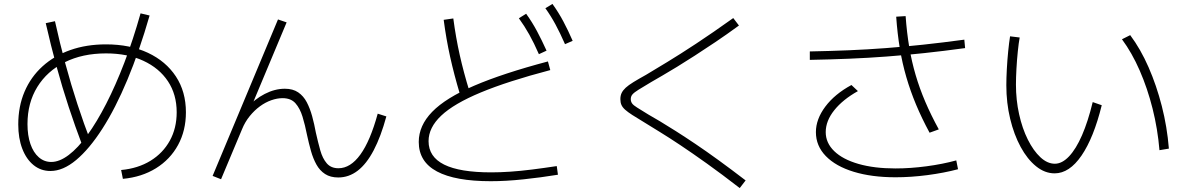

<svg xmlns="http://www.w3.org/2000/svg" viewBox="-20 -875 6040 978"><path d="M597 -9Q683 -17 746.5 -56Q810 -95 845 -158.5Q880 -222 880 -303Q880 -394 835.5 -461Q791 -528 710 -565.5Q629 -603 520 -603Q400 -603 310 -558Q220 -513 170 -432Q120 -351 120 -243Q120 -185 135 -141.5Q150 -98 177.5 -74Q205 -50 241 -50Q283 -50 330 -85.5Q377 -121 425 -187Q473 -253 521 -346.5Q569 -440 613.5 -556Q658 -672 696 -807L742 -796Q690 -615 629 -469Q568 -323 501.5 -219.5Q435 -116 368 -60Q301 -4 237 -4Q188 -4 151 -34Q114 -64 93.5 -117.5Q73 -171 73 -241Q73 -333 105 -408Q137 -483 196.5 -537Q256 -591 338 -620Q420 -649 520 -649Q642 -649 733.5 -606Q825 -563 876 -485.5Q927 -408 927 -303Q927 -210 887 -136.5Q847 -63 774.5 -18Q702 27 606 36ZM399 -135Q363 -230 330 -330Q297 -430 268 -536.5Q239 -643 213 -757L260 -767Q285 -654 313.5 -548.5Q342 -443 374.5 -344Q407 -245 443 -151Z M1106 38 1063 21 1396 -776 1440 -761 1252 -312 1236 -324Q1277 -370 1328.5 -396.5Q1380 -423 1431 -423Q1472 -423 1499 -404.5Q1526 -386 1542.5 -354.5Q1559 -323 1570 -283Q1581 -243 1589 -199Q1600 -150 1611.5 -109Q1623 -68 1644.5 -43Q1666 -18 1704 -18Q1765 -18 1815.5 -87.5Q1866 -157 1904 -296L1948 -282Q1920 -179 1883.5 -109.5Q1847 -40 1802 -5.5Q1757 29 1703 29Q1663 29 1636 11.5Q1609 -6 1592 -36.5Q1575 -67 1564 -106Q1553 -145 1544 -187Q1534 -238 1521 -280.5Q1508 -323 1485 -349Q1462 -375 1419 -375Q1392 -375 1362 -364.5Q1332 -354 1304 -333.5Q1276 -313 1252 -283.5Q1228 -254 1213 -217Z M2480 48Q2299 48 2206 -1.5Q2113 -51 2113 -152Q2113 -235 2181.5 -305.5Q2250 -376 2395.5 -438.5Q2541 -501 2771 -562L2783 -518Q2566 -461 2429 -404Q2292 -347 2227.5 -286Q2163 -225 2163 -156Q2163 -76 2242.5 -36.5Q2322 3 2482 3Q2527 3 2579 -0.5Q2631 -4 2690.5 -11.5Q2750 -19 2816 -29L2822 15Q2736 29 2646.5 38.5Q2557 48 2480 48ZM2322 -398Q2293 -495 2273 -585Q2253 -675 2240 -774L2289 -781Q2302 -683 2322 -594Q2342 -505 2371 -411ZM2725 -599Q2700 -656 2676 -699Q2652 -742 2623 -782L2660 -805Q2691 -762 2715.5 -716Q2740 -670 2764 -617ZM2858 -650Q2833 -707 2809.5 -750.5Q2786 -794 2758 -833L2794 -855Q2825 -812 2849.5 -766Q2874 -720 2897 -667Z M3748 83Q3655 11 3580 -42.5Q3505 -96 3446.5 -135Q3388 -174 3341.5 -202.5Q3295 -231 3258 -254Q3223 -275 3200.5 -289.5Q3178 -304 3164.5 -316Q3151 -328 3145.5 -340.5Q3140 -353 3140 -370Q3140 -388 3146.5 -401.5Q3153 -415 3167 -428Q3181 -441 3207 -457Q3233 -473 3271 -494Q3316 -521 3379.5 -559.5Q3443 -598 3526.5 -653Q3610 -708 3715 -783L3744 -745Q3681 -699 3624.5 -661Q3568 -623 3519 -591.5Q3470 -560 3428.5 -534.5Q3387 -509 3354 -490Q3321 -471 3297 -457Q3255 -432 3232.5 -418Q3210 -404 3201.5 -394Q3193 -384 3193 -370Q3193 -358 3199.5 -348.5Q3206 -339 3225.5 -327Q3245 -315 3282 -292Q3307 -278 3342 -257Q3377 -236 3422 -207.5Q3467 -179 3522 -142Q3577 -105 3641 -58.5Q3705 -12 3778 44Z M4542 28Q4420 28 4328.5 0Q4237 -28 4186.5 -80Q4136 -132 4136 -202Q4136 -268 4184 -332Q4232 -396 4317 -442L4350 -411Q4273 -368 4229.5 -313.5Q4186 -259 4186 -202Q4186 -147 4229.5 -105Q4273 -63 4353 -40Q4433 -17 4541 -17Q4617 -17 4699.5 -28Q4782 -39 4851 -58L4860 -13Q4788 6 4704 17Q4620 28 4542 28ZM4715 -199Q4675 -273 4646 -342.5Q4617 -412 4596.5 -482.5Q4576 -553 4563.5 -628.5Q4551 -704 4545 -790L4593 -793Q4599 -709 4611.5 -635Q4624 -561 4644 -493Q4664 -425 4693 -357Q4722 -289 4762 -216ZM4105 -613Q4210 -615 4305 -619Q4400 -623 4492.5 -630Q4585 -637 4683 -647.5Q4781 -658 4892 -673L4896 -630Q4786 -615 4687.5 -604.5Q4589 -594 4496 -587Q4403 -580 4307 -576Q4211 -572 4105 -570Z M5352 8Q5302 8 5257.5 -28Q5213 -64 5179 -126.5Q5145 -189 5125.5 -270Q5106 -351 5106 -441Q5106 -476 5108.5 -522.5Q5111 -569 5115.5 -614Q5120 -659 5125 -690L5174 -684Q5169 -657 5164.5 -613.5Q5160 -570 5157.5 -524.5Q5155 -479 5155 -444Q5155 -366 5171 -293.5Q5187 -221 5215.5 -164Q5244 -107 5279.5 -74Q5315 -41 5353 -41Q5390 -41 5425.5 -78.5Q5461 -116 5491.5 -186Q5522 -256 5546 -355L5592 -339Q5551 -173 5489 -82.5Q5427 8 5352 8ZM5886 -110Q5877 -218 5851 -321.5Q5825 -425 5785.5 -515.5Q5746 -606 5695 -675L5737 -696Q5790 -625 5830.5 -532.5Q5871 -440 5898 -334.5Q5925 -229 5934 -118Z"/></svg>

Font: M PLUS 2 Thin Light
Style: Regular
Weight: 300
Version: Version 1.001